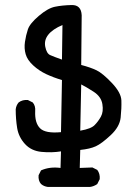

<svg xmlns="http://www.w3.org/2000/svg" viewBox="-20 -613 540 770"><path d="M171.9 136.7Q156.2 134.8 144.5 125Q132.8 111.3 134.8 89.8L144.5 70.3Q179.7 54.7 222.7 60.5L224.6 -5.9Q187.5 0 146.5 -3.9Q105.5 -7.8 80.1 -35.6Q54.7 -63.5 48.8 -99.6Q43 -135.7 43 -174.8Q44.9 -190.4 54.7 -202.1Q70.3 -213.9 91.8 -211.9L111.3 -202.1Q123 -188.5 121.1 -167Q119.1 -120.1 140.6 -98.6Q162.1 -77.1 224.6 -83L228.5 -292Q195.3 -301.8 166 -315.4Q136.7 -329.1 113.3 -350.6Q89.8 -372.1 83 -395.5Q76.2 -418.9 80.1 -445.3Q84 -471.7 91.8 -495.1Q99.6 -518.6 135.7 -549.3Q171.9 -580.1 200.2 -585.9Q228.5 -591.8 267.1 -592.8Q305.7 -593.8 307.6 -551.8L305.7 -352.5Q342.8 -342.8 367.2 -331.1Q391.6 -319.3 428.7 -280.3Q465.8 -241.2 466.8 -210Q467.8 -178.7 463.9 -141.6Q460 -104.5 423.8 -70.8Q387.7 -37.1 364.3 -26.4Q340.8 -15.6 301.8 -11.7L299.8 60.5L350.6 58.6L370.1 68.4Q381.8 84 379.9 105.5L370.1 125Q356.4 134.8 340.8 136.7ZM360.4 -112.3Q374 -126 384.8 -145.5Q395.5 -165 390.6 -195.3Q385.7 -225.6 355.5 -245.1Q325.2 -264.6 305.7 -274.4L301.8 -88.9Q346.7 -96.7 360.4 -112.3ZM228.5 -374 230.5 -512.7Q191.4 -496.1 173.8 -474.1Q156.2 -452.1 161.6 -425.3Q167 -398.4 181.2 -392.1Q195.3 -385.7 228.5 -374Z"/></svg>

Font: JasonHandwriting4
Style: Regular
Weight: 400
Version: Version 1.01.21